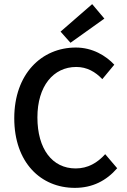

<svg xmlns="http://www.w3.org/2000/svg" viewBox="-20 -897 615 929"><path d="M273 -744 321 -690 485 -807 426 -877ZM49 -325C49 -110 178 12 342 12C427 12 494 -22 547 -83L489 -151C451 -109 405 -82 346 -82C233 -82 161 -176 161 -329C161 -480 238 -573 349 -573C401 -573 442 -549 475 -514L533 -584C493 -627 428 -667 347 -667C181 -667 49 -539 49 -325Z"/></svg>

Font: Cambridge Sans Medium
Style: Regular
Weight: 500
Version: Version 2.020;PS 002.020;hotconv 1.0.88;makeotf.lib2.5.64775